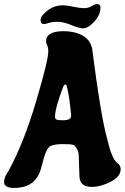

<svg xmlns="http://www.w3.org/2000/svg" viewBox="-64 -891 612 942"><path d="M381 -768Q362 -752 343 -752Q324 -752 286 -768Q248 -784 220 -784Q192 -784 175.5 -778.5Q159 -773 152 -773Q135 -773 135 -793Q135 -813 168.5 -839Q202 -865 246 -865Q264 -865 295.5 -858Q327 -851 350 -851Q373 -851 394 -866Q403 -871 413 -871Q429 -871 429 -854Q429 -809 381 -768ZM511 -92Q528 -80 528 -61Q528 -24 478.5 1Q429 26 387 26Q354 26 339 11Q327 -1 326 -24.5Q325 -48 324 -75Q323 -102 322.5 -124Q322 -146 313 -161.5Q304 -177 296 -180Q287 -184 246.5 -184Q206 -184 184 -175Q162 -165 142 -82Q137 -62 136 -60Q109 31 5 31Q-44 31 -44 2Q-44 -19 -28 -44L-22 -53Q52 -188 112.5 -391.5Q173 -595 173 -639Q173 -656 167.5 -668.5Q162 -681 162 -688Q162 -738 248 -738Q301 -738 339.5 -717.5Q378 -697 388 -653Q430 -323 462 -209Q485 -110 511 -92ZM264 -465Q263 -477 257 -477Q254 -477 247 -468Q206 -360 206 -319Q206 -307 214 -304Q222 -301 244 -301Q266 -301 275.5 -306.5Q285 -312 285 -325Q277 -413 267 -454Z"/></svg>

Font: Chicle
Style: Regular
Weight: 400
Designer: Angel Koziupa and Alejandro Paul
Foundry: Angel Koziupa and Alejandro Paul
Version: Version 1.000